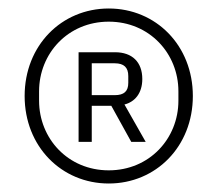

<svg xmlns="http://www.w3.org/2000/svg" viewBox="-20 -730 512 452"><path d="M236 -298C347 -298 434 -385 434 -504C434 -623 347 -710 236 -710C125 -710 38 -623 38 -504C38 -385 125 -298 236 -298ZM236 -329C140 -329 72 -404 72 -493V-515C72 -604 140 -679 236 -679C332 -679 400 -604 400 -515V-493C400 -404 332 -329 236 -329ZM196 -481H242L289 -396H323L273 -484C297 -490 315 -510 315 -544C315 -584 291 -607 251 -607H165V-396H196ZM196 -506V-581H250C272 -581 282 -571 282 -551V-535C282 -515 272 -506 250 -506Z"/></svg>

Font: IBM Plex Thai Looped Light
Style: Regular
Weight: 300
Designer: Mike Abbink, Paul van der Laan, Pieter van Rosmalen, Ben Mitchell, Mark Frömberg
Foundry: Bold Monday
Version: Version 1.0